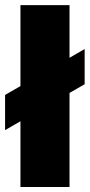

<svg xmlns="http://www.w3.org/2000/svg" viewBox="-32 -748 358 768"><path d="M246.1 -727.5V0H49.8V-727.5ZM-11.7 -227.5V-368.2L306.6 -551.8V-411.1Z"/></svg>

Font: Inter Black
Style: Regular
Weight: 900
Designer: Rasmus Andersson
Foundry: rsms
Version: Version 4.000;git-a52131595